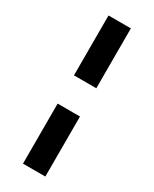

<svg xmlns="http://www.w3.org/2000/svg" viewBox="-230 -862 815 1017"><g transform="rotate(30 177.5 -354.0)"><path d="M246.1 -267.6V99.6H109.4V-267.6ZM246.1 -440.4H109.4V-806.6H246.1Z"/></g></svg>

Font: Pretendard GOV
Style: Bold
Weight: 700
Designer: Base glyphs from Inter by Rasmus Andersson; Hangeul glyphs from Noto Sans CJK(Source Han Sans) by Jang Soo-young and Kan
Foundry: Kil Hyung-jin
Version: Version 1.309